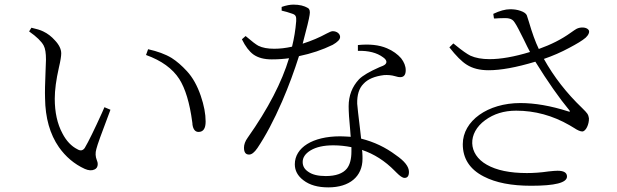

<svg xmlns="http://www.w3.org/2000/svg" viewBox="-20 -786 2672 831"><path d="M388 -52C398 -56 403 -64 403 -76C403 -81 402 -86 399 -93C393 -108 392 -124 397 -141C401 -158 419 -208 451 -292C454 -301 457 -307 458 -311L432 -322C430 -317 427 -310 422 -299C388 -224 363 -173 347 -146C339 -134 328 -132 315 -140C289 -153 267 -176 250 -209C228 -250 217 -300 217 -359C217 -396 223 -441 235 -494C242 -523 245 -544 245 -555C245 -573 236 -592 218 -611C203 -628 186 -641 167 -650C155 -656 138 -661 116 -666L106 -650C139 -627 160 -606 169 -589C176 -576 179 -556 179 -528C179 -518 178 -500 177 -473C175 -426 174 -388 175 -361C176 -276 196 -205 235 -149C264 -108 301 -76 347 -55C363 -48 377 -47 388 -52ZM839 -215C860 -215 870 -230 870 -260C870 -293 863 -330 849 -371C834 -415 814 -451 789 -478C767 -502 745 -521 723 -535C695 -552 661 -564 621 -573L612 -548C679 -524 727 -489 756 -444C782 -403 801 -341 812 -258C813 -253 813 -249 813 -247C816 -226 825 -215 839 -215Z M1401 25C1493 25 1549 -22 1549 -99C1549 -105 1549 -115 1548 -129C1547 -132 1547 -135 1547 -137C1598 -120 1646 -90 1689 -46C1690 -45 1693 -42 1696 -39C1711 -24 1722 -16 1731 -16C1744 -16 1750 -25 1750 -42C1750 -65 1731 -89 1693 -115C1649 -148 1599 -172 1543 -186C1542 -196 1540 -211 1538 -230C1531 -287 1527 -323 1526 -337C1525 -375 1534 -404 1553 -423C1572 -444 1602 -456 1642 -461C1658 -462 1674 -461 1691 -456C1700 -453 1707 -452 1712 -452C1728 -452 1736 -462 1736 -482C1736 -500 1729 -517 1716 -534C1701 -551 1681 -566 1655 -577C1620 -592 1578 -596 1529 -591V-566C1575 -567 1611 -558 1638 -538C1657 -525 1658 -510 1637 -501C1634 -500 1629 -498 1622 -495C1579 -476 1550 -459 1534 -443C1504 -411 1489 -372 1489 -326C1489 -304 1491 -268 1496 -219C1497 -208 1497 -199 1498 -194C1478 -195 1463 -196 1452 -196C1333 -196 1256 -147 1256 -75C1256 -48 1268 -25 1293 -6C1320 15 1356 25 1401 25ZM1390 -24C1357 -24 1332 -30 1315 -42C1298 -53 1290 -67 1290 -85C1290 -104 1301 -121 1324 -135C1349 -150 1382 -157 1423 -157C1450 -157 1476 -154 1501 -149V-130C1501 -97 1494 -72 1481 -56C1464 -35 1433 -24 1390 -24ZM1058 -117C1069 -117 1081 -126 1094 -145C1129 -197 1165 -264 1201 -347C1230 -414 1254 -480 1274 -543C1327 -554 1375 -570 1420 -592C1441 -604 1452 -615 1452 -626C1452 -639 1439 -651 1420 -651C1415 -651 1407 -648 1394 -641C1363 -624 1328 -609 1290 -597C1308 -664 1318 -706 1320 -721C1323 -737 1320 -747 1313 -751C1297 -761 1276 -766 1250 -766C1236 -766 1219 -763 1199 -756V-740C1214 -737 1229 -732 1244 -727C1260 -722 1263 -715 1262 -695C1259 -657 1253 -620 1244 -584C1217 -578 1192 -575 1167 -575C1139 -575 1116 -579 1098 -588C1087 -594 1070 -607 1048 -626C1046 -628 1044 -629 1043 -630L1027 -616C1042 -585 1059 -563 1077 -550C1097 -536 1123 -529 1156 -529C1185 -529 1210 -531 1231 -534C1200 -431 1141 -316 1052 -190C1041 -175 1036 -160 1036 -147C1036 -127 1043 -117 1058 -117Z M2279 18C2382 18 2434 5 2434 -22C2434 -39 2420 -47 2393 -47C2385 -47 2372 -46 2354 -44C2320 -39 2289 -37 2260 -37C2187 -37 2129 -49 2087 -73C2005 -119 2003 -210 2080 -266C2117 -293 2161 -307 2214 -307C2295 -307 2372 -286 2445 -244C2450 -241 2457 -237 2465 -232C2480 -222 2492 -217 2500 -217C2516 -217 2530 -249 2529 -274C2528 -281 2526 -288 2522 -294C2519 -299 2511 -307 2499 -319C2432 -383 2377 -454 2334 -531C2372 -544 2409 -560 2444 -579C2476 -596 2500 -610 2515 -623C2527 -634 2534 -649 2527 -657C2518 -669 2492 -670 2475 -661C2470 -658 2462 -653 2451 -645C2411 -616 2365 -593 2312 -574C2297 -605 2283 -644 2269 -692C2265 -705 2262 -714 2260 -720C2257 -727 2248 -734 2233 -739C2219 -744 2204 -746 2188 -746C2167 -746 2142 -739 2115 -726L2118 -706C2123 -706 2129 -706 2138 -707C2161 -708 2176 -708 2183 -706C2194 -704 2202 -698 2208 -688C2217 -675 2229 -651 2246 -617C2258 -592 2267 -574 2274 -561C2205 -540 2147 -530 2099 -530C2066 -530 2038 -535 2016 -545C2002 -552 1980 -567 1951 -591C1947 -594 1944 -597 1942 -598L1925 -581C1954 -544 1979 -519 2000 -506C2025 -490 2056 -482 2095 -482C2147 -482 2214 -494 2297 -519C2351 -432 2400 -362 2444 -309C2449 -303 2447 -301 2439 -304C2364 -328 2295 -340 2232 -340C2091 -340 1983 -263 1983 -162C1983 -100 2013 -53 2074 -22C2126 5 2194 18 2279 18Z"/></svg>

Font: AllPunType Light
Style: Regular
Weight: 300
Version: 1.0